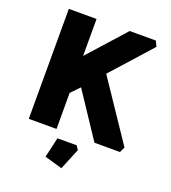

<svg xmlns="http://www.w3.org/2000/svg" viewBox="-158 -807 1010 1132"><g transform="rotate(20 346.5 -241.0)"><path d="M78 0V-690H252V-458L460 -690H624L640 -656L416 -406L666 -34L650 0H490L304 -280L252 -226V0ZM247 176 276 50H396L413 74L358 208Z"/></g></svg>

Font: Oxanium ExtraLight ExtraBold
Style: Regular
Weight: 800
Version: Version 2.000